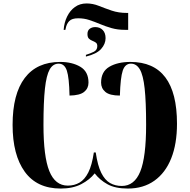

<svg xmlns="http://www.w3.org/2000/svg" viewBox="-20 -1083 1099 1113"><path d="M349 -910Q352 -952 369 -987Q386 -1022 414.5 -1042.5Q443 -1063 482 -1063Q518 -1063 553 -1049Q588 -1035 627.5 -1021.5Q667 -1008 716 -1008H723V-910H704Q662 -910 627 -920Q592 -930 560 -943.5Q528 -957 497.5 -967Q467 -977 433 -977Q397 -977 381.5 -961Q366 -945 361 -919L359 -910ZM478 -765Q504 -773 524 -783Q544 -793 544 -816Q544 -830 535.5 -836Q527 -842 515.5 -846.5Q504 -851 495.5 -859Q487 -867 487 -886Q487 -906 500 -916Q513 -926 532 -926Q559 -926 575.5 -909Q592 -892 592 -862Q592 -828 566 -799Q540 -770 478 -755ZM332 10Q194 10 123.5 -87.5Q53 -185 53 -359Q53 -538 123.5 -631Q194 -724 329 -724Q398 -724 445.5 -696Q493 -668 493 -604Q493 -571 468 -550.5Q443 -530 383 -529Q381 -633 367.5 -673.5Q354 -714 320 -714Q287 -714 268 -680.5Q249 -647 240.5 -569.5Q232 -492 232 -359Q232 -175 266 -91Q300 -7 373 -7Q411 -7 441 -24.5Q471 -42 492 -83.5Q513 -125 524 -199H535Q546 -123 567 -81Q588 -39 618 -22Q648 -5 686 -5Q759 -5 793 -88.5Q827 -172 827 -359Q827 -493 818.5 -570.5Q810 -648 790.5 -681Q771 -714 739 -714Q705 -714 691.5 -673.5Q678 -633 675 -529Q616 -529 591 -550Q566 -571 566 -604Q566 -668 614 -696Q662 -724 736 -724Q1006 -724 1006 -366Q1006 -249 972.5 -165Q939 -81 875 -35.5Q811 10 721 10Q648 10 603 -15Q558 -40 529 -78Q500 -41 451 -15.5Q402 10 332 10Z"/></svg>

Font: Noto Serif Display SemiCondensed ExtraBold
Style: Regular
Weight: 800
Width: 4
Designer: Monotype Design Team
Foundry: Monotype Imaging Inc.
Version: Version 2.009